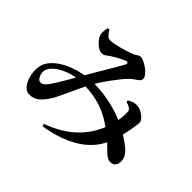

<svg xmlns="http://www.w3.org/2000/svg" viewBox="-178 -1026 1356 1356"><g transform="rotate(45 500.0 -348.5)"><path d="M220 -744.8Q217.3 -731.8 215.4 -716.3Q213.6 -700.8 214.9 -686.3Q216.8 -668.4 232.6 -645.9Q248.4 -623.3 271.4 -606.6Q294.4 -590 316.4 -590Q333.2 -590 347 -600.5Q360.8 -610.9 372.3 -618.6Q386.8 -628.1 404.5 -638.5Q422.3 -649 440.7 -658.3Q459.1 -667.7 473.7 -673Q486.1 -677.2 491.5 -671.6Q496.9 -666.1 489.4 -651.4Q483.1 -639 464.3 -606.7Q445.6 -574.4 420.8 -532.7Q396.1 -491.1 371.3 -449Q346.4 -406.9 328.4 -374.9Q319.2 -359 304.3 -333.3Q289.4 -307.6 272.7 -278.7Q256 -249.8 240.1 -223.7Q224.2 -197.6 212.2 -181.1Q195.5 -157.2 182.8 -147.6Q170.2 -137.9 153.6 -137.9Q142.5 -137.9 132.3 -149.9Q122.2 -162 117 -179.8Q111.8 -197.7 114.9 -215.3Q120.3 -240.2 142.7 -263.2Q165.1 -286.1 199.7 -304.4Q234.4 -322.8 276.8 -333.7Q319.1 -344.6 364.1 -344.6Q442 -344.6 500.6 -332Q559.2 -319.5 603.3 -299.1Q647.4 -278.7 680.4 -255.8Q713.5 -232.9 739.7 -212.3Q781.4 -180.1 809.1 -151.8Q836.7 -123.5 857.8 -106.3Q878.9 -89.2 900.6 -89.2Q928.3 -89.2 940.2 -105.8Q952.2 -122.5 952.9 -141Q953.6 -171.7 942.4 -191.1Q931.1 -210.5 913 -227.9Q897.8 -241.9 875.5 -257.8Q853.2 -273.8 827.7 -289.9Q802.2 -306.1 776.5 -319Q734.7 -340.4 680.6 -359Q626.4 -377.6 559.9 -389.5Q493.4 -401.5 412.7 -401.5Q373 -401.5 327.5 -392.6Q282.1 -383.7 238.1 -367Q194.1 -350.3 156.9 -325.5Q119.7 -300.6 95.9 -269Q72.1 -237.3 67.8 -198.8Q63.4 -158 74 -116.9Q84.6 -75.9 106.9 -48.8Q129.1 -21.8 158.3 -21.8Q199.1 -21.8 227.8 -43Q256.5 -64.1 286.7 -110.4Q297.1 -124.5 312.3 -156.2Q327.5 -187.9 345.7 -227.7Q363.9 -267.4 382.7 -307.2Q401.5 -347 417.6 -376.3Q432.9 -403.3 453.7 -435.3Q474.4 -467.3 497.1 -498.2Q519.7 -529.1 541 -555.5Q562.4 -582 578.2 -597.4Q594 -613.3 610.8 -623.9Q627.5 -634.5 639.2 -645.1Q650.9 -655.8 650.9 -669.1Q650.9 -683.9 637.6 -701Q624.2 -718.1 604.1 -733.1Q584 -748 563.3 -757.8Q542.7 -767.5 528.6 -767.5Q514.7 -767.5 500.8 -756.6Q486.8 -745.7 456.7 -735.5Q440.3 -730 418.9 -723.1Q397.4 -716.3 374.9 -710.4Q352.4 -704.5 331.6 -700.6Q310.9 -696.7 295.6 -696.7Q273.6 -696.7 261 -711.7Q248.3 -726.7 234.4 -748.2ZM682.1 -471.2Q710.6 -463.6 723.9 -452.7Q733.9 -445.5 736.2 -438.1Q738.5 -430.8 738.7 -417.1Q739.3 -393.2 734.3 -354.2Q729.3 -315.3 716.3 -276.5Q680.9 -165.6 598.8 -82Q516.6 1.6 377.1 52L386.1 69.7Q548.2 44.4 657 -27.1Q765.8 -98.6 807.9 -222Q817.5 -250.8 824.7 -278.9Q831.9 -307.1 836.5 -331.6Q841.1 -356.2 843.6 -371.8Q845.6 -387.2 848.6 -403.4Q851.6 -419.7 851.6 -432.9Q851.6 -447.4 835.9 -464.3Q820.2 -481.1 796.9 -493.7Q773.7 -506.3 749.8 -506.8Q732.5 -507.4 714.4 -500.8Q696.3 -494.2 681.6 -484.9Z"/></g></svg>

Font: Early Summer Mincho VF
Style: Regular
Weight: 250
Designer: GuiWonder
Version: Version 1.002